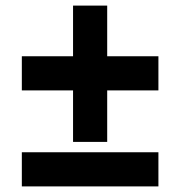

<svg xmlns="http://www.w3.org/2000/svg" viewBox="-20 -612 644 686"><path d="M58 -411H241V-592H363V-411H546V-289H363V-105H241V-289H58ZM58 -68H546V54H58Z"/></svg>

Font: Pathway Extreme 8pt Thin 12pt ExtraBold
Style: Regular
Weight: 800
Version: Version 1.001;gftools[0.9.26]